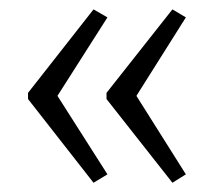

<svg xmlns="http://www.w3.org/2000/svg" viewBox="-20 -463 458 411"><path d="M210 -425.8 103 -257.8 210 -89.8 180.2 -71.8 40 -251V-264.2L180.2 -442.9ZM377.9 -425.8 272 -257.8 377.9 -89.8 349.1 -71.8 208 -251V-264.2L349.1 -442.9Z"/></svg>

Font: Open Sans Hebrew Condensed Light
Style: Regular
Weight: 300
Width: 3
Foundry: Ascender Corporation, Yanek Iontef
Version: Version 2.001;PS 002.001;hotconv 1.0.70;makeotf.lib2.5.58329